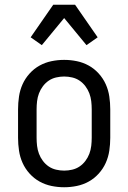

<svg xmlns="http://www.w3.org/2000/svg" viewBox="-20 -780 540 808"><path d="M250 8Q223 8 196.5 2.5Q170 -3 146.5 -16Q123 -29 104.5 -49.5Q86 -70 75 -94.5Q64 -119 60 -146Q56 -173 56 -200V-320Q56 -347 60 -374Q64 -401 75 -425.5Q86 -450 104.5 -470.5Q123 -491 146.5 -504Q170 -517 196.5 -522.5Q223 -528 250 -528Q277 -528 303.5 -522.5Q330 -517 353.5 -504Q377 -491 395.5 -470.5Q414 -450 425 -425.5Q436 -401 440 -374Q444 -347 444 -320V-200Q444 -173 440 -146Q436 -119 425 -94.5Q414 -70 395.5 -49.5Q377 -29 353.5 -16Q330 -3 303.5 2.5Q277 8 250 8ZM250 -62Q267 -62 284 -66Q301 -70 315 -79.5Q329 -89 339.5 -103Q350 -117 356 -133Q362 -149 364 -166Q366 -183 366 -200V-320Q366 -337 364 -354Q362 -371 356 -387Q350 -403 339.5 -417Q329 -431 315 -440.5Q301 -450 284 -454Q267 -458 250 -458Q233 -458 216 -454Q199 -450 185 -440.5Q171 -431 160.5 -417Q150 -403 144 -387Q138 -371 136 -354Q134 -337 134 -320V-200Q134 -183 136 -166Q138 -149 144 -133Q150 -117 160.5 -103Q171 -89 185 -79.5Q199 -70 216 -66Q233 -62 250 -62ZM156 -590 109 -623 204 -760H296L391 -623L344 -590L250 -704Z"/></svg>

Font: HulyMono
Style: Regular
Weight: 400
Monospace: yes
Designer: Belleve Invis
Foundry: Belleve Invis
Version: Version 33.2.5; ttfautohint (v1.8.4)